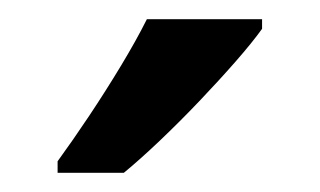

<svg xmlns="http://www.w3.org/2000/svg" viewBox="-20 -786 333 200"><path d="M253 -756Q243 -742 225.5 -722Q208 -702 187.5 -680.5Q167 -659 146.5 -639.5Q126 -620 109 -606H40V-618Q56 -640 73 -665.5Q90 -691 106 -717.5Q122 -744 133 -766H253Z"/></svg>

Font: Noto Sans Display SemiCondensed Medium
Style: Regular
Weight: 500
Width: 4
Designer: Monotype Design Team
Foundry: Monotype Imaging Inc.
Version: Version 2.003